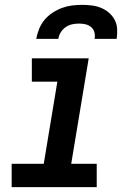

<svg xmlns="http://www.w3.org/2000/svg" viewBox="-20 -770 540 790"><path d="M28 0V-96H160L216 -434H111V-530H345L273 -96H378V0ZM129 -610Q133 -631 141 -651Q149 -671 163 -688Q177 -705 196 -717.5Q215 -730 235.5 -737.5Q256 -745 276.5 -747.5Q297 -750 318 -750Q338 -750 358 -747.5Q378 -745 396 -737.5Q414 -730 428.5 -717.5Q443 -705 452 -688Q461 -671 462 -650.5Q463 -630 460 -610H369Q372 -624 368.5 -637Q365 -650 355 -658.5Q345 -667 332 -670Q319 -673 305 -673Q291 -673 277 -670Q263 -667 250.5 -658.5Q238 -650 230 -637Q222 -624 220 -610Z"/></svg>

Font: Iosevka Slab Oblique
Style: Bold
Weight: 700
Italic angle: -9°
Monospace: yes
Designer: Belleve Invis
Foundry: Belleve Invis
Version: Version 11.1.1; ttfautohint (v1.8.3)